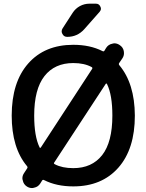

<svg xmlns="http://www.w3.org/2000/svg" viewBox="-20 -1000 773 1017"><path d="M467.8 -634.8Q471.7 -640.6 465.8 -644.5Q426.8 -666 368.2 -666Q269.5 -666 215.3 -596.7Q161.1 -527.3 161.1 -387.7Q161.1 -278.3 189.5 -219.7Q190.4 -216.8 192.9 -216.8Q195.3 -216.8 196.3 -218.8ZM368.2 -12.7Q279.3 -12.7 213.9 -45.9Q207 -49.8 203.1 -43.9L193.4 -28.3Q181.6 -9.8 161.1 -5.9Q155.3 -3.9 149.4 -3.9Q135.7 -3.9 123 -11.7Q104.5 -23.4 100.6 -44.9Q98.6 -49.8 98.6 -55.7Q98.6 -70.3 107.4 -83L124 -108.4Q127.9 -114.3 123 -120.1Q42 -216.8 42 -387.7Q42 -564.5 129.4 -663.6Q216.8 -762.7 368.2 -762.7Q457 -762.7 522.5 -729.5Q529.3 -725.6 533.2 -731.4L542 -746.1Q553.7 -764.6 575.2 -768.6Q581.1 -770.5 585.9 -770.5Q600.6 -770.5 613.3 -761.7Q631.8 -750 635.7 -729.5Q636.7 -723.6 636.7 -718.8Q636.7 -703.1 627.9 -690.4L611.3 -666Q607.4 -660.2 612.3 -654.3Q693.4 -557.6 694.3 -387.7Q694.3 -210.9 606.9 -111.8Q519.5 -12.7 368.2 -12.7ZM368.2 -109.4Q466.8 -109.4 521 -178.2Q575.2 -247.1 575.2 -387.7Q575.2 -497.1 546.9 -554.7Q545.9 -557.6 543.5 -557.6Q541 -557.6 540 -555.7L267.6 -139.6Q265.6 -137.7 265.6 -135.7Q265.6 -131.8 270.5 -129.9Q309.6 -109.4 368.2 -109.4ZM488.3 -980.5Q504.9 -980.5 511.7 -964.8Q514.6 -959 514.6 -954.1Q514.6 -945.3 507.8 -937.5L425.8 -844.7Q389.6 -804.7 335.9 -804.7Q318.4 -804.7 310.5 -820.3Q306.6 -827.1 306.6 -834Q306.6 -841.8 311.5 -849.6L365.2 -932.6Q379.9 -955.1 403.3 -967.8Q426.8 -980.5 454.1 -980.5Z"/></svg>

Font: Gen Jyuu Gothic P Medium
Style: Regular
Weight: 500
Designer: [Source Han Sans]
Ryoko NISHIZUKA  (kana & ideographs); Paul D. Hunt (Latin, Greek & Cyrillic); Wenlong ZHANG  (bopomofo
Version: Version 1.002.20150607